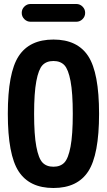

<svg xmlns="http://www.w3.org/2000/svg" viewBox="-20 -940 540 970"><path d="M194.8 -118.7Q214.8 -97.7 250 -97.7Q285.2 -97.7 305.2 -118.7Q325.2 -139.6 336.4 -199.2Q347.7 -258.8 347.7 -364.7Q347.7 -470.7 336.4 -530.3Q325.2 -589.8 305.2 -610.8Q285.2 -631.8 250 -631.8Q214.8 -631.8 194.8 -610.8Q174.8 -589.8 163.6 -530.3Q152.3 -470.7 152.3 -364.7Q152.3 -258.8 163.6 -199.2Q174.8 -139.6 194.8 -118.7ZM74.2 -656.2Q128.9 -740.2 250 -740.2Q371.1 -740.2 425.8 -656.2Q480.5 -572.3 480.5 -365.2Q480.5 -158.2 425.8 -74.2Q371.1 9.8 250 9.8Q128.9 9.8 74.2 -74.2Q19.5 -158.2 19.5 -365.2Q19.5 -572.3 74.2 -656.2ZM134.8 -919.9H365.2Q383.8 -919.9 397 -906.7Q410.2 -893.6 410.2 -875Q410.2 -856.4 397 -843.3Q383.8 -830.1 365.2 -830.1H134.8Q116.2 -830.1 103 -843.3Q89.8 -856.4 89.8 -875Q89.8 -893.6 103 -906.7Q116.2 -919.9 134.8 -919.9Z"/></svg>

Font: Rounded-X Mgen+ 1mn bold
Style: Bold
Weight: 700
Designer: [Source Han Sans]
Ryoko NISHIZUKA  (kana & ideographs); Paul D. Hunt (Latin, Greek & Cyrillic); Wenlong ZHANG  (bopomofo
Version: Version 1.059.20150602